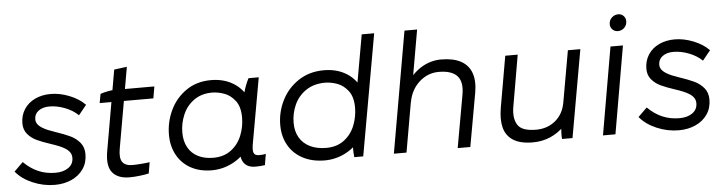

<svg xmlns="http://www.w3.org/2000/svg" viewBox="-45 -924 4296 1136"><g transform="rotate(-5 2102.5 -355.5)"><path d="M10 -90 63 -142Q103 -102 149.5 -82Q196 -62 251 -62Q298 -62 328 -83Q358 -104 358 -142Q358 -161 347.5 -175.5Q337 -190 318 -201Q294 -216 236 -235Q187 -251 155.5 -266Q124 -281 102.5 -306.5Q81 -332 81 -370Q81 -417 104.5 -453.5Q128 -490 169.5 -509.5Q211 -529 262 -529Q317 -529 373.5 -506.5Q430 -484 466 -447L419 -389Q387 -420 340 -438Q293 -456 249 -456Q209 -456 184 -437.5Q159 -419 159 -387Q159 -367 174.5 -351Q190 -335 226 -319Q249 -311 272 -302Q323 -285 357 -269Q391 -253 414 -225.5Q437 -198 437 -157Q437 -106 411 -68.5Q385 -31 340.5 -11Q296 9 241 9Q174 9 110.5 -18Q47 -45 10 -90Z M566 -159 650 -640 726 -650 642 -172Q632 -116 649 -92Q666 -68 709 -68Q729 -68 761.5 -70.5Q794 -73 811 -76L800 -10Q780 -5 746.5 -1Q713 3 686 3Q616 3 584 -36Q552 -75 566 -159ZM643 -520H878L866 -450H547L557 -504Q578 -511 601.5 -515.5Q625 -520 643 -520Z M1351 -115 1375 -113 1402 -423Q1403 -428 1407 -443Q1417 -480 1437 -520H1498L1428 -127Q1422 -91 1429 -76Q1436 -61 1460 -61Q1483 -61 1500 -65L1489 1Q1462 5 1433 5Q1384 5 1363 -26.5Q1342 -58 1351 -115ZM1448 -301Q1448 -204 1408.5 -135Q1369 -66 1306.5 -31Q1244 4 1174 4Q1103 4 1050 -25Q997 -54 968 -106.5Q939 -159 939 -227Q939 -303 971.5 -372Q1004 -441 1066.5 -484.5Q1129 -528 1214 -528Q1284 -528 1337 -499Q1390 -470 1419 -418Q1448 -366 1448 -301ZM1019 -233Q1019 -182 1039.5 -145Q1060 -108 1098.5 -88.5Q1137 -69 1189 -69Q1252 -69 1295 -101.5Q1338 -134 1358.5 -185.5Q1379 -237 1379 -292Q1379 -356 1351 -392Q1323 -428 1285.5 -441Q1248 -454 1215 -454Q1152 -454 1107.5 -422.5Q1063 -391 1041 -340Q1019 -289 1019 -233Z M2022 -124 2087 -392H2069L2127 -720H2201L2073 0H2020Q2017 -20 2017 -59.5Q2017 -99 2022 -124ZM2119 -301Q2119 -204 2079.5 -135Q2040 -66 1977.5 -31Q1915 4 1845 4Q1771 4 1715.5 -25Q1660 -54 1630 -106.5Q1600 -159 1600 -227Q1600 -303 1634 -372Q1668 -441 1733 -484.5Q1798 -528 1885 -528Q1955 -528 2008 -499Q2061 -470 2090 -418Q2119 -366 2119 -301ZM1680 -233Q1680 -182 1702 -145Q1724 -108 1764.5 -88.5Q1805 -69 1860 -69Q1923 -69 1966 -101.5Q2009 -134 2029.5 -185.5Q2050 -237 2050 -292Q2050 -356 2022 -392Q1994 -428 1956.5 -441Q1919 -454 1886 -454Q1819 -454 1772.5 -422.5Q1726 -391 1703 -340.5Q1680 -290 1680 -233Z M2381 -720H2456L2330 0H2255ZM2582 -531Q2654 -531 2699 -506.5Q2744 -482 2761 -434.5Q2778 -387 2766 -318L2709 0H2634L2690 -314Q2703 -388 2670.5 -423.5Q2638 -459 2561 -459Q2496 -459 2445.5 -413.5Q2395 -368 2382 -294L2367 -399Q2413 -468 2467 -499.5Q2521 -531 2582 -531Z M2909 -216 2962 -520H3036L2983 -213Q2972 -148 2996.5 -108Q3021 -68 3106 -68Q3173 -68 3220.5 -107Q3268 -146 3280 -214L3334 -520H3408L3316 0H3254Q3252 -14 3253 -37.5Q3254 -61 3257 -78L3271 -76Q3232 -36 3184 -15.5Q3136 5 3081 5Q3006 5 2964 -22Q2922 -49 2909.5 -98Q2897 -147 2909 -216Z M3587 -520H3661L3571 0H3497ZM3594 -651.6Q3594 -675 3610.5 -690.5Q3627 -706 3649 -706Q3668 -706 3680.5 -693Q3693 -680 3693 -661.3Q3693 -638 3677 -622.5Q3661 -607 3639 -607Q3620 -607 3607 -619.9Q3594 -632.8 3594 -651.6Z M3716 -90 3769 -142Q3809 -102 3855.5 -82Q3902 -62 3957 -62Q4004 -62 4034 -83Q4064 -104 4064 -142Q4064 -161 4053.5 -175.5Q4043 -190 4024 -201Q4000 -216 3942 -235Q3893 -251 3861.5 -266Q3830 -281 3808.5 -306.5Q3787 -332 3787 -370Q3787 -417 3810.5 -453.5Q3834 -490 3875.5 -509.5Q3917 -529 3968 -529Q4023 -529 4079.5 -506.5Q4136 -484 4172 -447L4125 -389Q4093 -420 4046 -438Q3999 -456 3955 -456Q3915 -456 3890 -437.5Q3865 -419 3865 -387Q3865 -367 3880.5 -351Q3896 -335 3932 -319Q3955 -311 3978 -302Q4029 -285 4063 -269Q4097 -253 4120 -225.5Q4143 -198 4143 -157Q4143 -106 4117 -68.5Q4091 -31 4046.5 -11Q4002 9 3947 9Q3880 9 3816.5 -18Q3753 -45 3716 -90Z"/></g></svg>

Font: Fixel Italic Variable 20240409 Display Thin
Style: Italic
Weight: 100
Italic angle: -10°
Designer: AlfaBravo + MacPaw
Foundry: Kyrylo Tkachov, Marchela Mozhyna, Serhii Makarenko, Maria Weinstein, Zakhar Kryvoshyya
Version: Version 1.211;Glyphs 3.2 (3225)